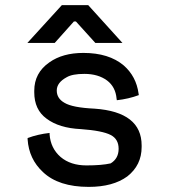

<svg xmlns="http://www.w3.org/2000/svg" viewBox="-20 -717 660 751"><path d="M350 -292Q534 -279 534 -148V-142Q534 -71 478 -27Q422 14 327 14Q209 14 148 -44Q93 -95 88 -172V-175V-177Q128 -192 174 -197Q174 -200 174 -191Q178 -137 217 -103Q256 -70 318 -70Q378 -70 413 -78Q444 -97 444 -135Q444 -173 413 -189Q380 -206 296 -212Q211 -216 162 -253Q114 -288 114 -356Q114 -353 114 -362Q114 -432 173 -473Q225 -510 306 -510Q406 -510 464 -461Q513 -418 522 -351Q522 -348 523 -345Q483 -330 437 -325L436 -331Q432 -377 399 -402Q364 -428 310 -428Q263 -428 241 -415Q202 -394 202 -363Q202 -332 232 -315Q263 -296 350 -292ZM87 -549 222 -697H325L459 -549H353L277 -633H269L194 -549Z"/></svg>

Font: Rilu
Style: Bold
Weight: 500
Designer: Alí Sinisterra
Foundry: Alí Sinisterra
Version: ""